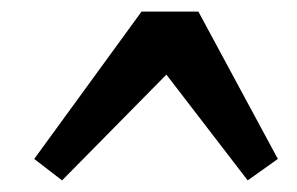

<svg xmlns="http://www.w3.org/2000/svg" viewBox="-20 -593 512 331"><path d="M224 -573H322L459 -319L407 -282L241 -498H300L87 -282L39 -319Z"/></svg>

Font: Rasa
Style: Italic
Weight: 400
Italic angle: -7.10001°
Designer: Anna Giedrys (Yrsa+Rasa design), David Brezina (Yrsa art-direction, Rasa art-direction, design)
Foundry: Rosetta Type Foundry
Version: Version 2.004